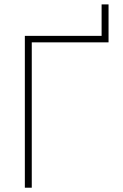

<svg xmlns="http://www.w3.org/2000/svg" viewBox="-20 -874 573 894"><path d="M95.7 -707H453.1V-853.5H485.4V-676.8H127.9V0H95.7Z"/></svg>

Font: Pretendard Std Thin
Style: Regular
Weight: 100
Designer: Base glyphs from Inter by Rasmus Andersson; Hangeul glyphs from Noto Sans CJK(Source Han Sans) by Jang Soo-young and Kan
Foundry: Kil Hyung-jin
Version: Version 1.309